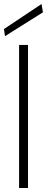

<svg xmlns="http://www.w3.org/2000/svg" viewBox="-25 -946 236 966"><path d="M71 0V-720H116V0ZM0 -764 -5 -800 184 -926 191 -884Z"/></svg>

Font: DM Sans ExtraLight
Style: Regular
Weight: 200
Designer: Colophon Foundry, Jonny Pinhorn
Foundry: Colophon Foundry
Version: Version 4.004; ttfautohint (v1.8.4.7-5d5b)